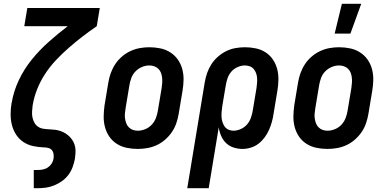

<svg xmlns="http://www.w3.org/2000/svg" viewBox="-20 -777 2040 1012"><path d="M158 215V119H178Q192 119 205.5 116.5Q219 114 231.5 106Q244 98 252 85.5Q260 73 262 60Q264 48 262.5 36Q261 24 254.5 15.5Q248 7 236.5 3.5Q225 0 213 0Q183 -1 155 -7Q127 -13 104 -28Q81 -43 65.5 -66.5Q50 -90 43 -117.5Q36 -145 36 -174.5Q36 -204 41 -234L42 -237Q52 -297 79.5 -355Q107 -413 147.5 -463Q188 -513 237 -556.5Q286 -600 337 -639H108L124 -735H506L490 -639Q452 -613 415 -584.5Q378 -556 342.5 -525Q307 -494 275 -460Q243 -426 217.5 -387Q192 -348 175.5 -306Q159 -264 152 -221Q150 -205 149 -189Q148 -173 151 -158.5Q154 -144 161 -131Q168 -118 180 -109.5Q192 -101 208 -98.5Q224 -96 239 -95.5Q254 -95 270 -93Q286 -91 300 -86Q314 -81 326.5 -73Q339 -65 349 -54.5Q359 -44 366 -31Q373 -18 376 -3Q379 12 378 28Q377 44 375 59Q371 81 363 103Q355 125 341 144Q327 163 307.5 177Q288 191 266 200Q244 209 222 212Q200 215 178 215Z M706 8Q676 8 647.5 2Q619 -4 595.5 -19Q572 -34 556.5 -56.5Q541 -79 533.5 -106.5Q526 -134 526.5 -163.5Q527 -193 531 -222L551 -342Q555 -367 564 -392Q573 -417 587.5 -439Q602 -461 623 -479Q644 -497 668 -508Q692 -519 717 -523.5Q742 -528 767 -528Q797 -528 825.5 -522Q854 -516 877.5 -501Q901 -486 917 -463.5Q933 -441 940.5 -413.5Q948 -386 947.5 -356.5Q947 -327 942 -298L922 -178Q918 -153 909.5 -128Q901 -103 886 -81Q871 -59 850.5 -41Q830 -23 806 -12Q782 -1 756.5 3.5Q731 8 706 8ZM706 -88Q725 -88 745 -96Q765 -104 779.5 -119.5Q794 -135 801.5 -154.5Q809 -174 812 -193L832 -313Q834 -327 835 -340.5Q836 -354 834.5 -367.5Q833 -381 828.5 -393Q824 -405 815 -414Q806 -423 793.5 -427.5Q781 -432 767 -432Q748 -432 728.5 -424Q709 -416 694 -400.5Q679 -385 672 -365.5Q665 -346 662 -327L642 -207Q640 -193 638.5 -179.5Q637 -166 639 -152.5Q641 -139 645.5 -127Q650 -115 659 -106Q668 -97 680 -92.5Q692 -88 706 -88Z M967 215 1059 -342Q1063 -367 1071.5 -391.5Q1080 -416 1094 -438Q1108 -460 1128.5 -478Q1149 -496 1172.5 -507.5Q1196 -519 1221 -523.5Q1246 -528 1271 -528Q1300 -528 1328.5 -522Q1357 -516 1380 -501Q1403 -486 1418.5 -463Q1434 -440 1441 -413Q1448 -386 1447.5 -356.5Q1447 -327 1442 -298L1422 -178Q1419 -156 1413 -134.5Q1407 -113 1398 -92.5Q1389 -72 1375 -53Q1361 -34 1343 -20Q1325 -6 1302.5 1Q1280 8 1259 8Q1234 8 1211 0.5Q1188 -7 1171.5 -23Q1155 -39 1145.5 -61Q1136 -83 1133 -106L1080 215ZM1210 -88Q1229 -88 1248.5 -96.5Q1268 -105 1281.5 -120.5Q1295 -136 1302 -155Q1309 -174 1312 -193L1332 -313Q1334 -327 1335 -340.5Q1336 -354 1335 -367Q1334 -380 1329.5 -392Q1325 -404 1317 -413.5Q1309 -423 1296.5 -427.5Q1284 -432 1271 -432Q1252 -432 1232.5 -423.5Q1213 -415 1199.5 -399.5Q1186 -384 1179.5 -365Q1173 -346 1170 -327L1152 -220Q1150 -206 1148.5 -191.5Q1147 -177 1147.5 -163Q1148 -149 1152 -135.5Q1156 -122 1163.5 -111Q1171 -100 1183.5 -94Q1196 -88 1210 -88Z M1706 8Q1676 8 1647.5 2Q1619 -4 1595.5 -19Q1572 -34 1556.5 -56.5Q1541 -79 1533.5 -106.5Q1526 -134 1526.5 -163.5Q1527 -193 1531 -222L1551 -342Q1555 -367 1564 -392Q1573 -417 1587.5 -439Q1602 -461 1623 -479Q1644 -497 1668 -508Q1692 -519 1717 -523.5Q1742 -528 1767 -528Q1797 -528 1825.5 -522Q1854 -516 1877.5 -501Q1901 -486 1917 -463.5Q1933 -441 1940.5 -413.5Q1948 -386 1947.5 -356.5Q1947 -327 1942 -298L1922 -178Q1918 -153 1909.5 -128Q1901 -103 1886 -81Q1871 -59 1850.5 -41Q1830 -23 1806 -12Q1782 -1 1756.5 3.5Q1731 8 1706 8ZM1706 -88Q1725 -88 1745 -96Q1765 -104 1779.5 -119.5Q1794 -135 1801.5 -154.5Q1809 -174 1812 -193L1832 -313Q1834 -327 1835 -340.5Q1836 -354 1834.5 -367.5Q1833 -381 1828.5 -393Q1824 -405 1815 -414Q1806 -423 1793.5 -427.5Q1781 -432 1767 -432Q1748 -432 1728.5 -424Q1709 -416 1694 -400.5Q1679 -385 1672 -365.5Q1665 -346 1662 -327L1642 -207Q1640 -193 1638.5 -179.5Q1637 -166 1639 -152.5Q1641 -139 1645.5 -127Q1650 -115 1659 -106Q1668 -97 1680 -92.5Q1692 -88 1706 -88ZM1744 -600 1782 -757H1884L1827 -600Z"/></svg>

Font: Iosevka Term Curly
Style: Bold Italic
Weight: 700
Italic angle: -9°
Designer: Belleve Invis
Foundry: Belleve Invis
Version: Version 32.3.0